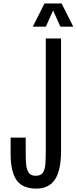

<svg xmlns="http://www.w3.org/2000/svg" viewBox="-20 -1082 448 1112"><path d="M189.9 10.3Q109.4 10.3 75.4 -39.6Q41.5 -89.4 41.5 -189.9V-285.2H128.9V-196.3Q128.9 -160.6 131.3 -130.6Q133.8 -100.6 146 -82.3Q158.2 -64 187 -64Q216.3 -64 228.3 -81.8Q240.2 -99.6 242.7 -131.3Q245.1 -163.1 245.1 -204.1V-859.4H333.5V-206.5Q333.5 -97.7 299.1 -43.7Q264.6 10.3 189.9 10.3ZM169.9 -927.7 237.8 -1062H336.9L404.3 -927.7H329.6L287.6 -1021.5L245.6 -927.7Z"/></svg>

Font: AntonioLight
Style: Regular
Weight: 300
Designer: Vernon Adams
Foundry: Vernon Adams
Version: Version 1.002